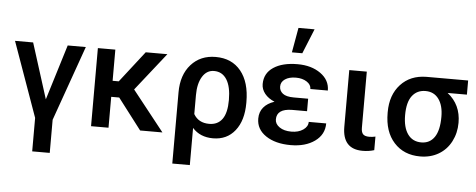

<svg xmlns="http://www.w3.org/2000/svg" viewBox="-59 -936 3207 1294"><g transform="rotate(5 1545.0 -289.5)"><path d="M256.8 -153.8 138.2 -528.3H15.6L195.8 -22.9V203.6H314.5V-20.5L494.6 -528.3H372.1Z M748.5 -209 908.2 0H1059.1L843.8 -272L1046.4 -528.3H899.9L735.8 -317.4H694.3V-528.3H576.2V0H694.3V-209Z M1373 -538.1Q1270 -538.1 1206.8 -467.5Q1143.6 -397 1143.6 -278.8V203.1H1262.2V-48.3Q1314 9.8 1401.4 9.8Q1495.6 9.8 1550.3 -59.3Q1605 -128.4 1605 -246.6V-253.9Q1605 -387.2 1543.7 -462.6Q1482.4 -538.1 1373 -538.1ZM1262.2 -142.1V-270.5Q1262.2 -348.6 1291.3 -395.8Q1320.3 -442.9 1370.1 -442.9Q1425.8 -442.9 1456.1 -394.8Q1486.3 -346.7 1486.3 -256.8Q1486.3 -169.4 1455.8 -127.2Q1425.3 -85 1367.7 -85Q1294.9 -85 1262.2 -142.1Z M1694.3 -149.4Q1694.3 -77.1 1758.8 -33.7Q1823.2 9.8 1927.2 9.8Q2026.4 9.8 2089.8 -35.6Q2153.3 -81.1 2153.3 -156.7H2035.2Q2035.2 -124.5 2003.4 -102.8Q1971.7 -81.1 1923.8 -81.1Q1874 -81.1 1843.5 -102.3Q1813 -123.5 1813 -154.3Q1813 -226.1 1915.5 -227.5H2017.6V-312H1920.4Q1869.1 -312 1845.7 -330.3Q1822.3 -348.6 1822.3 -377.9Q1822.3 -408.7 1850.1 -427.5Q1877.9 -446.3 1923.8 -446.3Q1967.3 -446.3 1997.1 -427Q2026.9 -407.7 2026.9 -378.4H2145Q2145 -449.2 2082.8 -493.4Q2020.5 -537.6 1927.2 -537.6Q1824.7 -537.6 1764.2 -497.3Q1703.6 -457 1703.6 -383.8Q1703.6 -348.6 1727.3 -319.1Q1751 -289.6 1793.5 -272Q1745.6 -256.3 1720 -225.3Q1694.3 -194.3 1694.3 -149.4ZM1911.1 -781.7 1881.3 -613.8H1951.7L2020 -781.7Z M2395.5 -528.3H2276.9V-145Q2276.9 5.9 2413.6 5.9Q2455.6 5.9 2491.7 -5.4V-97.2Q2470.7 -92.3 2450.2 -92.3Q2419.9 -92.3 2407.7 -105.5Q2395.5 -118.7 2395.5 -148.4Z M3081.1 -432.6V-528.3H2799.3Q2690.4 -527.3 2625 -456.3Q2559.6 -385.3 2559.6 -269V-263.2Q2559.6 -136.7 2626 -63.5Q2692.4 9.8 2802.7 9.8Q2873.5 9.8 2927.7 -22.2Q2981.9 -54.2 3011.7 -111.8Q3041.5 -169.4 3041.5 -238.8Q3041.5 -361.3 2950.7 -432.6ZM2678.2 -258.8Q2678.2 -346.7 2711.2 -389.6Q2744.1 -432.6 2801.8 -432.6Q2858.9 -432.6 2890.9 -388.9Q2922.9 -345.2 2922.9 -269Q2922.9 -176.8 2891.4 -130.9Q2859.9 -85 2802.7 -85Q2743.2 -85 2710.7 -130.6Q2678.2 -176.3 2678.2 -258.8Z"/></g></svg>

Font: FAU Chimera Medium
Style: Regular
Weight: 500
Version: Version 1.002;hotconv 1.0.117;makeotfexe 2.5.65602